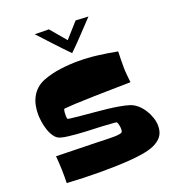

<svg xmlns="http://www.w3.org/2000/svg" viewBox="-178 -1186 1191 1313"><g transform="rotate(-20 417.5 -529.5)"><path d="M804.7 -171.9Q804.7 -125 782.2 -96.2Q759.8 -67.4 718.8 -49.8Q684.6 -35.2 632.8 -26.9Q581.1 -18.6 525.4 -15.1Q469.7 -11.7 416 -10.7Q362.3 -9.8 326.2 -9.8Q264.6 -9.8 204.6 -11.7Q144.5 -13.7 83 -17.6Q85.9 -117.2 77.1 -214.8Q150.4 -212.9 223.1 -211.4Q295.9 -210 369.1 -208Q397.5 -207 426.3 -206.1Q455.1 -205.1 484.4 -205.1Q489.3 -205.1 499 -205.1Q508.8 -205.1 519.5 -206.1Q530.3 -207 539.6 -209Q548.8 -210.9 553.7 -214.8Q557.6 -218.8 558.6 -226.1Q559.6 -233.4 559.6 -239.3Q559.6 -250 556.6 -265.1Q553.7 -280.3 547.9 -290Q546.9 -291 541.5 -292Q536.1 -293 529.3 -293.5Q522.5 -293.9 516.6 -294.4Q510.7 -294.9 509.8 -294.9Q447.3 -299.8 385.3 -301.8Q323.2 -303.7 260.7 -308.6Q232.4 -311.5 202.6 -314.5Q172.9 -317.4 147.5 -325.2Q123 -332 106 -356Q88.9 -379.9 78.6 -410.6Q68.4 -441.4 64 -472.7Q59.6 -503.9 59.6 -525.4Q59.6 -560.5 66.4 -592.3Q73.2 -624 88.4 -651.4Q103.5 -678.7 127 -699.7Q150.4 -720.7 184.6 -734.4Q243.2 -756.8 310.1 -765.6Q377 -774.4 438.5 -774.4Q510.7 -774.4 581.1 -765.6Q651.4 -756.8 721.7 -743.2Q720.7 -714.8 720.2 -687Q719.7 -659.2 719.7 -630.9Q719.7 -602.5 722.7 -573.7Q725.6 -544.9 728.5 -516.6Q635.7 -514.6 543.5 -513.2Q451.2 -511.7 357.4 -507.8Q345.7 -507.8 325.7 -506.8Q305.7 -505.9 287.1 -504.4Q268.6 -502.9 254.9 -502Q241.2 -501 241.2 -501Q236.3 -490.2 235.4 -479Q234.4 -467.8 234.4 -456.1Q234.4 -450.2 234.9 -441.4Q235.4 -432.6 239.3 -427.7Q240.2 -426.8 255.9 -424.8Q271.5 -422.9 290.5 -420.9Q309.6 -418.9 326.7 -417Q343.8 -415 347.7 -415Q379.9 -412.1 423.3 -408.2Q466.8 -404.3 512.2 -399.4Q557.6 -394.5 599.6 -387.2Q641.6 -379.9 672.9 -370.1Q701.2 -360.4 725.1 -339.4Q749 -318.4 766.6 -290.5Q784.2 -262.7 794.4 -231.9Q804.7 -201.2 804.7 -171.9ZM612.3 -1037.1Q564.5 -987.3 518.1 -937.5Q471.7 -887.7 421.9 -839.8Q371.1 -891.6 322.8 -943.8Q274.4 -996.1 225.6 -1048.8L328.1 -1046.9L423.8 -933.6L520.5 -1042Z"/></g></svg>

Font: Slackey
Style: Regular
Weight: 400
Designer: Squid
Foundry: Font Diner, Inc DBA Sideshow
Version: Version 1.001